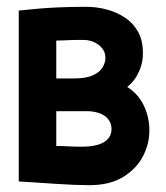

<svg xmlns="http://www.w3.org/2000/svg" viewBox="-20 -532 488 563"><path d="M353 -277Q375 -294 387.5 -322Q400 -350 399 -378Q399 -413 385 -438.5Q371 -464 347 -480Q323 -496 293.5 -504Q264 -512 233 -512Q190 -512 154 -510.5Q118 -509 91.5 -506.5Q65 -504 50 -502.5Q35 -501 35 -501V0Q35 0 50 1Q65 2 89.5 3.5Q114 5 142.5 7Q171 9 197 10Q223 11 242 11Q302 11 341 -13Q380 -37 399 -73.5Q418 -110 418 -149Q418 -189 401.5 -223Q385 -257 353 -277ZM226 -415Q237 -415 248 -411.5Q259 -408 268.5 -401Q278 -394 283.5 -384.5Q289 -375 289 -362Q289 -348 280.5 -334Q272 -320 252 -311Q232 -302 196 -302H145V-413Q155 -413 165.5 -413.5Q176 -414 186.5 -414.5Q197 -415 207 -415Q217 -415 226 -415ZM223 -102Q216 -102 207 -102Q198 -102 188 -102.5Q178 -103 167 -103.5Q156 -104 145 -104V-206H235Q250 -206 263.5 -202.5Q277 -199 286.5 -192.5Q296 -186 301.5 -176Q307 -166 307 -154Q307 -135 295.5 -123.5Q284 -112 265 -107Q246 -102 223 -102Z"/></svg>

Font: Advent Pro
Style: Regular
Weight: 400
Designer: VivaRado, Andreas Kalpakidis
Foundry: VivaRado, Andreas Kalpakidis
Version: Version 3.000